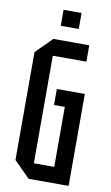

<svg xmlns="http://www.w3.org/2000/svg" viewBox="-94 -898 548 946"><g transform="rotate(10 180.0 -425.0)"><path d="M40 -80V-620L120 -700H300V-618H132V-80H234V-380H180V-460H320V0H120ZM145 -770V-850H235V-770Z"/></g></svg>

Font: Tektur Condensed
Style: Regular
Weight: 400
Width: 3
Designer: Adam Jagosz
Foundry: Adam Jagosz
Version: Version 1.005;gftools[0.9.30]